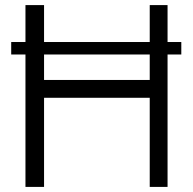

<svg xmlns="http://www.w3.org/2000/svg" viewBox="-20 -734 758 754"><path d="M638 -520V0H568V-350H153V0H80V-520H24V-569H80V-714H153V-569H568V-714H638V-569H692V-520ZM153 -520V-420H568V-520Z"/></svg>

Font: Arcon
Style: Regular
Weight: 400
Designer: M. Zarth
Foundry: martin zarth - visuelle & digitale kommunikation
Version: Version 1.131;PS 001.131;hotconv 1.0.70;makeotf.lib2.5.58329